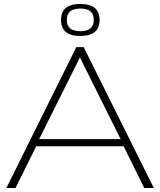

<svg xmlns="http://www.w3.org/2000/svg" viewBox="-20 -946 807 966"><path d="M12 0 364 -709H401L754 0H706L602 -210H162L58 0ZM177 -246H587L382 -657ZM384 -765Q287 -765 287 -846Q287 -926 384 -926Q481 -926 481 -846Q481 -765 384 -765ZM384 -789Q452 -789 452 -846Q452 -903 384 -903Q316 -903 316 -846Q316 -789 384 -789Z"/></svg>

Font: Georama Extended ExtraLight
Style: Regular
Weight: 200
Width: 7
Designer: Jean-Baptiste Levee
Foundry: Production Type
Version: Version 1.000